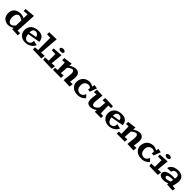

<svg xmlns="http://www.w3.org/2000/svg" viewBox="762 -3195 5700 5700"><g transform="rotate(45 3611.5 -345.0)"><path d="M699.2 23.9 451.2 12.2 452.1 -47.9Q422.9 -24.9 391.1 -12.7Q359.4 -0.5 333 4.9Q301.8 11.2 272 12.2Q251 12.2 224.9 7.6Q198.7 2.9 171.6 -8.1Q144.5 -19 118.4 -37.6Q92.3 -56.2 72 -84Q51.8 -111.8 39.3 -150.1Q26.9 -188.5 26.9 -238.8Q26.9 -290 39.3 -329.3Q51.8 -368.7 72.8 -397.2Q93.8 -425.8 121.8 -445.1Q149.9 -464.4 180.9 -475.8Q211.9 -487.3 244.1 -492.2Q276.4 -497.1 306.2 -497.1Q332.5 -496.6 359.4 -491.7Q382.3 -487.8 408.4 -479Q434.6 -470.2 458 -454.1L460.9 -626L310.1 -609.9L306.2 -693.8L628.9 -724.1L592.8 -71.8H699.2ZM314.9 -424.8Q284.7 -424.8 262.5 -407.7Q240.2 -390.6 225.3 -364Q210.4 -337.4 203.1 -304.9Q195.8 -272.5 195.8 -242.2Q195.8 -211.9 202.4 -179.2Q209 -146.5 223.6 -119.1Q238.3 -91.8 261.5 -74Q284.7 -56.2 317.9 -56.2Q337.9 -57.1 360.4 -67.4Q379.4 -75.7 403.6 -94.5Q427.7 -113.3 453.1 -147.9L457 -366.2Q427.7 -388.2 402.1 -399.9Q376.5 -411.6 356.9 -417Q334 -423.3 314.9 -424.8Z M1298.3 -167Q1279.8 -118.7 1246.8 -83.3Q1213.9 -47.9 1172.4 -24.7Q1130.9 -1.5 1084.5 9.8Q1038.1 21 993.2 21Q930.7 21 881.8 1.5Q833 -18.1 798.8 -51.3Q764.6 -84.5 745.4 -129.2Q726.1 -173.8 723.1 -224.1Q723.1 -300.8 748.8 -355.2Q774.4 -409.7 818.6 -443.8Q862.8 -478 921.9 -493.9Q981 -509.8 1047.4 -509.8Q1071.8 -509.8 1097.9 -506.3Q1124 -502.9 1148.9 -494.1Q1173.8 -485.4 1196.5 -470Q1219.2 -454.6 1237.5 -430.4Q1255.9 -406.2 1268.6 -372.6Q1281.2 -338.9 1286.1 -293L885.3 -221.2Q889.2 -187.5 899.2 -155.3Q909.2 -123 926.3 -98.4Q943.4 -73.7 968.5 -59.3Q993.7 -44.9 1028.3 -45.9Q1065.9 -50.3 1094.7 -68.4Q1106.9 -76.2 1118.2 -87.6Q1129.4 -99.1 1137.7 -115.2Q1146 -131.3 1149.9 -152.8Q1153.8 -174.3 1151.4 -202.1ZM1113.3 -324.2Q1111.3 -347.2 1105 -364.3Q1098.6 -381.3 1089.1 -393.6Q1079.6 -405.8 1068.1 -413.8Q1056.6 -421.9 1044.9 -426.8Q1017.6 -438 983.4 -437Q951.2 -433.1 931.2 -418.7Q911.1 -404.3 900.1 -383.1Q889.2 -361.8 885.3 -335.9Q881.3 -310.1 881.3 -283.2Z M1692.9 -112.8 1677.2 13.2 1313 2 1308.1 -85.9 1431.2 -94.2 1430.2 -607.9 1289.1 -612.8V-701.2L1596.2 -710.9L1547.9 -103Z M2125.5 -110.8 2109.4 14.2 1745.1 3.9 1729.5 -85 1877.4 -94.2 1876.5 -373 1724.1 -377.9V-456.1L2031.2 -476.1L1994.1 -102.1ZM2031.2 -590.8Q2031.2 -579.1 2024.2 -568.6Q2017.1 -558.1 2004.9 -550.3Q1992.7 -542.5 1976.3 -537.8Q1960 -533.2 1941.4 -533.2Q1922.4 -533.2 1906 -537.8Q1889.6 -542.5 1877.4 -550.3Q1865.2 -558.1 1858.2 -568.6Q1851.1 -579.1 1851.1 -590.8Q1851.1 -603 1858.2 -614Q1865.2 -625 1877.4 -632.8Q1889.6 -640.6 1906 -645.3Q1922.4 -649.9 1941.4 -649.9Q1960 -649.9 1976.3 -645.3Q1992.7 -640.6 2004.9 -632.8Q2017.1 -625 2024.2 -614Q2031.2 -603 2031.2 -590.8Z M2504.4 -94.2 2495.6 11.2 2160.2 8.8V-80.1L2261.2 -84L2254.4 -391.1L2150.4 -388.2V-477.1L2424.3 -512.2L2417.5 -418.9Q2453.1 -446.8 2488 -462.2Q2522.9 -477.5 2550.8 -485.8Q2583.5 -495.1 2613.3 -498Q2661.6 -498 2695.6 -485.1Q2729.5 -472.2 2750.7 -448.5Q2772 -424.8 2781.7 -391.6Q2791.5 -358.4 2791.5 -317.9Q2791.5 -300.8 2791 -287.6Q2790.5 -274.4 2789.3 -262Q2788.1 -249.5 2786.4 -236.1Q2784.7 -222.7 2782.2 -204.1Q2779.8 -185.5 2776.6 -160.4Q2773.4 -135.3 2769.5 -100.1L2873.5 -106L2859.4 11.2L2598.1 1Q2604 -56.2 2608.4 -97.2Q2612.8 -138.2 2616.2 -167.2Q2619.6 -196.3 2621.6 -216.1Q2623.5 -235.8 2625 -250.7Q2626.5 -265.6 2627 -277.8Q2627.4 -290 2627.4 -304.2Q2627.4 -326.2 2624 -345.5Q2620.6 -364.7 2612.1 -379.4Q2603.5 -394 2589.6 -402.6Q2575.7 -411.1 2555.2 -412.1Q2536.6 -409.7 2514.2 -400.4Q2494.6 -392.1 2468.5 -376.2Q2442.4 -360.4 2411.1 -331.1L2394.5 -88.9Z M3451.2 -91.8Q3428.7 -63 3403.3 -43.2Q3377.9 -23.4 3351.8 -10.5Q3325.7 2.4 3300.3 9.5Q3274.9 16.6 3252.9 19.8Q3231 22.9 3213.4 23.4Q3195.8 23.9 3185.5 23.9Q3147 23.9 3110.4 15.4Q3073.7 6.8 3041.3 -9.3Q3008.8 -25.4 2982.4 -49.3Q2956.1 -73.2 2937.7 -103.5Q2919.4 -133.8 2910.6 -170.7Q2901.9 -207.5 2905.3 -250Q2910.6 -318.8 2936.8 -368.4Q2962.9 -418 3002.2 -450Q3041.5 -481.9 3090.1 -497.1Q3138.7 -512.2 3188.5 -512.2Q3210.9 -511.2 3235.8 -505.9Q3256.8 -501 3283.2 -491.2Q3309.6 -481.4 3336.4 -463.9L3353.5 -546.9L3472.2 -523.9L3390.1 -305.2L3307.1 -314.9L3321.3 -386.2Q3303.2 -400.4 3286.9 -408Q3270.5 -415.5 3257.8 -419.4Q3243.2 -423.8 3230.5 -424.8Q3189.5 -424.8 3158.4 -411.6Q3127.4 -398.4 3106.2 -375.2Q3085 -352.1 3074.2 -320.1Q3063.5 -288.1 3063.5 -250Q3063.5 -208.5 3073 -173.3Q3082.5 -138.2 3103 -112.5Q3123.5 -86.9 3155 -72.5Q3186.5 -58.1 3230.5 -58.1Q3258.3 -60.1 3284.2 -73.7Q3294.9 -79.6 3306.6 -88.6Q3318.4 -97.7 3329.6 -110.6Q3340.8 -123.5 3351.1 -140.9Q3361.3 -158.2 3369.1 -181.2Z M4181.6 11.2H3917.5L3923.8 -68.8Q3886.7 -39.6 3851.3 -23.9Q3815.9 -8.3 3788.1 -1Q3755.4 7.8 3725.6 8.8Q3679.2 8.8 3648.4 -3.2Q3617.7 -15.1 3599.4 -36.9Q3581.1 -58.6 3573.2 -89.1Q3565.4 -119.6 3565.4 -157.2Q3565.4 -177.2 3565.9 -192.4Q3566.4 -207.5 3567.6 -221.4Q3568.8 -235.4 3570.6 -250Q3572.3 -264.6 3575 -283.7Q3577.6 -302.7 3580.8 -327.9Q3584 -353 3588.4 -388.2L3484.4 -381.8L3499.5 -499L3740.7 -488.8Q3734.9 -434.6 3730.5 -394.8Q3726.1 -355 3722.9 -325.7Q3719.7 -296.4 3717.5 -275.9Q3715.3 -255.4 3713.9 -239.5Q3712.4 -223.6 3711.9 -211.2Q3711.4 -198.7 3711.4 -185.1Q3711.4 -163.1 3714.8 -143.6Q3718.3 -124 3726.8 -109.4Q3735.4 -94.7 3749.3 -86.4Q3763.2 -78.1 3783.7 -78.1Q3809.1 -79.6 3835.4 -92.3Q3857.9 -103 3883.5 -126Q3909.2 -148.9 3932.6 -191.9L3947.8 -397.9L3837.4 -394L3847.7 -499L4181.6 -486.8V-408.2L4070.8 -402.8L4076.7 -84L4181.6 -75.2Z M4797.9 -167Q4779.3 -118.7 4746.3 -83.3Q4713.4 -47.9 4671.9 -24.7Q4630.4 -1.5 4584 9.8Q4537.6 21 4492.7 21Q4430.2 21 4381.3 1.5Q4332.5 -18.1 4298.3 -51.3Q4264.2 -84.5 4244.9 -129.2Q4225.6 -173.8 4222.7 -224.1Q4222.7 -300.8 4248.3 -355.2Q4273.9 -409.7 4318.1 -443.8Q4362.3 -478 4421.4 -493.9Q4480.5 -509.8 4546.9 -509.8Q4571.3 -509.8 4597.4 -506.3Q4623.5 -502.9 4648.4 -494.1Q4673.3 -485.4 4696 -470Q4718.8 -454.6 4737.1 -430.4Q4755.4 -406.2 4768.1 -372.6Q4780.8 -338.9 4785.6 -293L4384.8 -221.2Q4388.7 -187.5 4398.7 -155.3Q4408.7 -123 4425.8 -98.4Q4442.9 -73.7 4468 -59.3Q4493.2 -44.9 4527.8 -45.9Q4565.4 -50.3 4594.2 -68.4Q4606.4 -76.2 4617.7 -87.6Q4628.9 -99.1 4637.2 -115.2Q4645.5 -131.3 4649.4 -152.8Q4653.3 -174.3 4650.9 -202.1ZM4612.8 -324.2Q4610.8 -347.2 4604.5 -364.3Q4598.1 -381.3 4588.6 -393.6Q4579.1 -405.8 4567.6 -413.8Q4556.2 -421.9 4544.4 -426.8Q4517.1 -438 4482.9 -437Q4450.7 -433.1 4430.7 -418.7Q4410.6 -404.3 4399.7 -383.1Q4388.7 -361.8 4384.8 -335.9Q4380.9 -310.1 4380.9 -283.2Z M5183.6 -94.2 5174.8 11.2 4839.4 8.8V-80.1L4940.4 -84L4933.6 -391.1L4829.6 -388.2V-477.1L5103.5 -512.2L5096.7 -418.9Q5132.3 -446.8 5167.2 -462.2Q5202.1 -477.5 5230 -485.8Q5262.7 -495.1 5292.5 -498Q5340.8 -498 5374.8 -485.1Q5408.7 -472.2 5429.9 -448.5Q5451.2 -424.8 5460.9 -391.6Q5470.7 -358.4 5470.7 -317.9Q5470.7 -300.8 5470.2 -287.6Q5469.7 -274.4 5468.5 -262Q5467.3 -249.5 5465.6 -236.1Q5463.9 -222.7 5461.4 -204.1Q5459 -185.5 5455.8 -160.4Q5452.6 -135.3 5448.7 -100.1L5552.7 -106L5538.6 11.2L5277.3 1Q5283.2 -56.2 5287.6 -97.2Q5292 -138.2 5295.4 -167.2Q5298.8 -196.3 5300.8 -216.1Q5302.7 -235.8 5304.2 -250.7Q5305.7 -265.6 5306.2 -277.8Q5306.6 -290 5306.6 -304.2Q5306.6 -326.2 5303.2 -345.5Q5299.8 -364.7 5291.3 -379.4Q5282.7 -394 5268.8 -402.6Q5254.9 -411.1 5234.4 -412.1Q5215.8 -409.7 5193.4 -400.4Q5173.8 -392.1 5147.7 -376.2Q5121.6 -360.4 5090.3 -331.1L5073.7 -88.9Z M6130.4 -91.8Q6107.9 -63 6082.5 -43.2Q6057.1 -23.4 6031 -10.5Q6004.9 2.4 5979.5 9.5Q5954.1 16.6 5932.1 19.8Q5910.2 22.9 5892.6 23.4Q5875 23.9 5864.7 23.9Q5826.2 23.9 5789.6 15.4Q5752.9 6.8 5720.5 -9.3Q5688 -25.4 5661.6 -49.3Q5635.3 -73.2 5616.9 -103.5Q5598.6 -133.8 5589.8 -170.7Q5581.1 -207.5 5584.5 -250Q5589.8 -318.8 5616 -368.4Q5642.1 -418 5681.4 -450Q5720.7 -481.9 5769.3 -497.1Q5817.9 -512.2 5867.7 -512.2Q5890.1 -511.2 5915 -505.9Q5936 -501 5962.4 -491.2Q5988.8 -481.4 6015.6 -463.9L6032.7 -546.9L6151.4 -523.9L6069.3 -305.2L5986.3 -314.9L6000.5 -386.2Q5982.4 -400.4 5966.1 -408Q5949.7 -415.5 5937 -419.4Q5922.4 -423.8 5909.7 -424.8Q5868.7 -424.8 5837.6 -411.6Q5806.6 -398.4 5785.4 -375.2Q5764.2 -352.1 5753.4 -320.1Q5742.7 -288.1 5742.7 -250Q5742.7 -208.5 5752.2 -173.3Q5761.7 -138.2 5782.2 -112.5Q5802.7 -86.9 5834.2 -72.5Q5865.7 -58.1 5909.7 -58.1Q5937.5 -60.1 5963.4 -73.7Q5974.1 -79.6 5985.8 -88.6Q5997.6 -97.7 6008.8 -110.6Q6020 -123.5 6030.3 -140.9Q6040.5 -158.2 6048.3 -181.2Z M6583 -110.8 6566.9 14.2 6202.6 3.9 6187 -85 6335 -94.2 6334 -373 6181.6 -377.9V-456.1L6488.8 -476.1L6451.7 -102.1ZM6488.8 -590.8Q6488.8 -579.1 6481.7 -568.6Q6474.6 -558.1 6462.4 -550.3Q6450.2 -542.5 6433.8 -537.8Q6417.5 -533.2 6398.9 -533.2Q6379.9 -533.2 6363.5 -537.8Q6347.2 -542.5 6335 -550.3Q6322.8 -558.1 6315.7 -568.6Q6308.6 -579.1 6308.6 -590.8Q6308.6 -603 6315.7 -614Q6322.8 -625 6335 -632.8Q6347.2 -640.6 6363.5 -645.3Q6379.9 -649.9 6398.9 -649.9Q6417.5 -649.9 6433.8 -645.3Q6450.2 -640.6 6462.4 -632.8Q6474.6 -625 6481.7 -614Q6488.8 -603 6488.8 -590.8Z M7222.7 -56.2 7197.8 34.2 6955.1 16.1Q6956.1 8.8 6957.5 0Q6959 -8.8 6960.4 -16.6Q6962.4 -25.4 6963.9 -34.2Q6921.4 -10.7 6877.9 -1Q6834.5 8.8 6793 8.8Q6762.7 8.8 6730 3.4Q6697.3 -2 6670.2 -15.4Q6643.1 -28.8 6625.5 -51Q6607.9 -73.2 6607.9 -106.9Q6607.9 -142.6 6624 -168.5Q6640.1 -194.3 6666.5 -212.6Q6692.9 -231 6726.3 -242.2Q6759.8 -253.4 6794.2 -260Q6828.6 -266.6 6861.3 -268.8Q6894 -271 6918.9 -271Q6945.3 -271 6966.3 -269.8Q6987.3 -268.6 7003.9 -266.1Q7009.8 -301.8 7009.8 -334Q7009.8 -357.4 7003.7 -376.5Q6997.6 -395.5 6982.7 -408.2Q6967.8 -420.9 6943.1 -427.2Q6918.5 -433.6 6881.8 -432.1Q6857.4 -429.7 6836.9 -418.5Q6828.1 -413.6 6819.1 -406.2Q6810.1 -398.9 6802 -388.7Q6793.9 -378.4 6787.6 -364.5Q6781.2 -350.6 6777.8 -333L6620.1 -325.2Q6623.5 -358.9 6637.2 -385Q6650.9 -411.1 6670.7 -430.4Q6690.4 -449.7 6714.4 -463.4Q6738.3 -477.1 6762.7 -486.3Q6820.3 -507.3 6891.1 -512.2Q6954.6 -513.2 6998.8 -500.2Q7043 -487.3 7071.8 -465.6Q7100.6 -443.8 7116.7 -416.5Q7132.8 -389.2 7140.1 -362.1Q7147.5 -335 7148.4 -310.8Q7149.4 -286.6 7148.9 -271Q7147.5 -252 7142.1 -223.1Q7137.7 -198.2 7129.2 -160.6Q7120.6 -123 7106 -70.8ZM6992.7 -200.2Q6981.4 -201.2 6968.3 -201.7Q6955.1 -202.1 6940.9 -202.1Q6928.7 -202.1 6910.9 -201.2Q6893.1 -200.2 6873.5 -197.5Q6854 -194.8 6834.5 -189.9Q6814.9 -185.1 6799.6 -177.2Q6784.2 -169.4 6774.4 -158.2Q6764.6 -147 6764.6 -131.8Q6764.6 -120.1 6771.7 -109.6Q6778.8 -99.1 6791 -91.8Q6803.2 -84.5 6819.6 -81.3Q6835.9 -78.1 6854 -81.1Q6890.6 -87.9 6923.1 -97.9Q6955.6 -107.9 6979 -117.2Q6982.9 -137.7 6986.3 -158.7Q6989.7 -179.7 6992.7 -200.2Z"/></g></svg>

Font: Peralta
Style: Regular
Weight: 400
Designer: Astigmatic (AOETI)
Foundry: Astigmatic (AOETI)
Version: Version 1.000